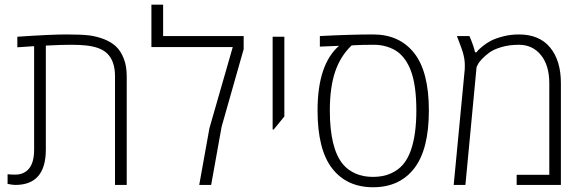

<svg xmlns="http://www.w3.org/2000/svg" viewBox="-20 -786 2487 816"><path d="M53.7 -629.9Q196.3 -639.6 262 -639.6Q327.6 -639.6 359.6 -635.5Q391.6 -631.3 422.4 -619.4Q453.1 -607.4 473.4 -588.1Q493.7 -568.8 506.1 -536.9Q518.6 -504.9 518.6 -461.9V0H468.8V-461.9Q468.8 -527.3 434.6 -559.6Q406.2 -586.4 345.2 -592.8Q320.8 -595.7 280.3 -595.7Q239.7 -595.7 174.8 -592.3V-150.4Q174.8 0 44.9 0Q34.2 0 12.2 -4.4V-45.4Q26.4 -43.9 44.9 -43.9Q82.5 -43.9 103.8 -70.1Q125 -96.2 125 -150.4V-589.8L53.7 -585Z M673.3 -632.8H1015.6V-577.1L921.9 -247.6L877.4 0H826.7L870.1 -241.2L969.2 -585.9H623.5V-766.1H673.3Z M1138.7 -235.4V-629.9H1188.5V-291L1143.1 -235.4Z M1420.9 -591.3 1339.4 -587.9V-632.8Q1471.7 -639.6 1565.9 -639.6Q1677.7 -639.6 1740.2 -560.5Q1802.7 -481.4 1802.7 -316.2Q1802.7 -150.9 1740.5 -70.6Q1678.2 9.8 1565.9 9.8Q1453.6 9.8 1391.6 -70.3Q1329.6 -150.4 1329.6 -316.4Q1329.6 -511.7 1420.9 -591.3ZM1570.3 -595.7Q1519 -595.7 1485.4 -593.8L1474.1 -592.8Q1426.3 -546.9 1404.1 -480.5Q1381.8 -414.1 1381.8 -316.4Q1381.8 -154.3 1438 -87.4Q1458.5 -63 1490.7 -48.6Q1522.9 -34.2 1565.4 -34.2Q1607.9 -34.2 1640.4 -48.6Q1672.9 -63 1693.4 -87.4Q1713.9 -111.8 1726.6 -148.4Q1749.5 -214.8 1749.5 -316.4Q1749.5 -421.9 1726.6 -484.4Q1706.5 -537.6 1670.9 -564.9Q1651.9 -579.1 1625.2 -587.4Q1598.6 -595.7 1570.3 -595.7Z M2185.1 -639.6Q2272.5 -639.6 2318.1 -584Q2363.8 -528.3 2363.8 -432.6V0H2175.8V-43H2314.5V-432.6Q2314.5 -507.8 2279.1 -551.8Q2243.7 -595.7 2185.1 -595.7Q2144.5 -595.7 2111.3 -585.9Q2078.1 -576.2 2059.3 -562.3Q2040.5 -548.3 2027.6 -534.4Q2014.6 -520.5 2010.3 -510.7L2005.4 -501L1958 0H1908.2L1955.1 -490.7Q1957 -525.4 1950.7 -548.8Q1948.7 -556.6 1947.8 -561Q1946.8 -565.4 1943.6 -574.2Q1940.4 -583 1939.5 -585.9Q1937.5 -592.8 1930.2 -610.8L1921.9 -632.8H1975.1Q1993.2 -590.8 1999 -564H2005.4Q2011.7 -573.7 2030 -588.6Q2048.3 -603.5 2067.4 -613.3Q2086.4 -623 2118.2 -631.3Q2149.9 -639.6 2185.1 -639.6Z"/></svg>

Font: Open Sans Hebrew Light
Style: Regular
Weight: 300
Foundry: Ascender Corporation, Yanek Iontef
Version: Version 2.001;PS 002.001;hotconv 1.0.70;makeotf.lib2.5.58329